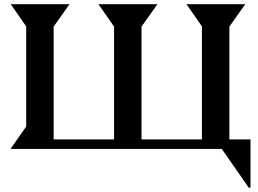

<svg xmlns="http://www.w3.org/2000/svg" viewBox="-20 -705 1221 909"><path d="M104 -106V-580L31 -685H309L234 -579V-45H520V-579L446 -685H725L650 -579V-45H936V-580L863 -685H1141L1066 -579V-45H1166V183L1158 184L1030 0H30Z"/></svg>

Font: Bluu Next Cyrillic
Style: Bold
Weight: 700
Designer: Igor Stepanchenko
Foundry: Igor Stepanchenko
Version: Version 1.000